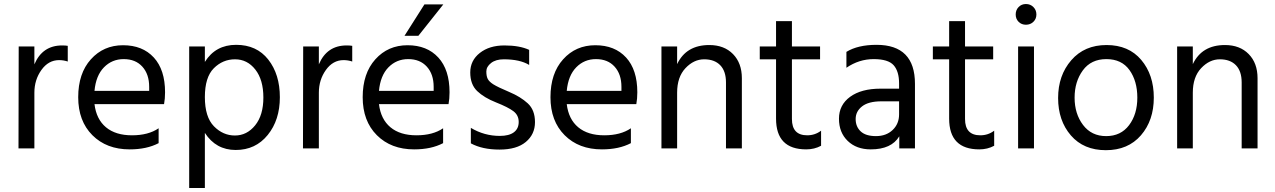

<svg xmlns="http://www.w3.org/2000/svg" viewBox="-20 -738 6342 955"><path d="M151 0H72L73 -507H151V-418Q191 -512 289 -512Q307 -512 317 -510V-432Q296 -439 274 -439Q221 -439 186 -390Q151 -341 151 -277Z M450 -286H722V-306Q722 -369 688 -406.5Q654 -444 595.5 -444Q537 -444 497 -403Q457 -362 450 -286ZM625 5Q510 5 439.5 -65.5Q369 -136 369 -254.5Q369 -373 432 -443Q495 -513 592 -513Q689 -513 745 -452Q801 -391 801 -279Q801 -247 796 -220H450Q459 -145 507 -105Q555 -65 636.5 -65Q718 -65 769 -100V-26Q710 5 625 5Z M1149 -443Q1088 -443 1043.5 -398.5Q999 -354 999 -255Q999 -156 1044 -110Q1089 -64 1148.5 -64Q1208 -64 1249 -114.5Q1290 -165 1290 -253Q1290 -341 1250 -392Q1210 -443 1149 -443ZM999 197H921V-507H999V-430Q1052 -515 1154.5 -515Q1257 -515 1314.5 -441.5Q1372 -368 1372 -254.5Q1372 -141 1311.5 -66.5Q1251 8 1152.5 8Q1054 8 999 -77Z M1566 0H1487L1488 -507H1566V-418Q1606 -512 1704 -512Q1722 -512 1732 -510V-432Q1711 -439 1689 -439Q1636 -439 1601 -390Q1566 -341 1566 -277Z M2061 -560H1992L2091 -716H2185ZM1865 -286H2137V-306Q2137 -369 2103 -406.5Q2069 -444 2010.5 -444Q1952 -444 1912 -403Q1872 -362 1865 -286ZM2040 5Q1925 5 1854.5 -65.5Q1784 -136 1784 -254.5Q1784 -373 1847 -443Q1910 -513 2007 -513Q2104 -513 2160 -452Q2216 -391 2216 -279Q2216 -247 2211 -220H1865Q1874 -145 1922 -105Q1970 -65 2051.5 -65Q2133 -65 2184 -100V-26Q2125 5 2040 5Z M2322 -25V-102Q2389 -62 2466 -62Q2512 -62 2536 -80Q2560 -98 2560 -131.5Q2560 -165 2533.5 -185Q2507 -205 2447.5 -228.5Q2388 -252 2353.5 -285Q2319 -318 2319 -377.5Q2319 -437 2366.5 -474.5Q2414 -512 2489 -512Q2564 -512 2612 -490V-415Q2566 -443 2486 -443Q2446 -443 2422.5 -424.5Q2399 -406 2399 -382.5Q2399 -359 2406 -345.5Q2413 -332 2433 -319Q2457 -304 2513 -280.5Q2569 -257 2605 -224Q2641 -191 2641 -130.5Q2641 -70 2595.5 -32Q2550 6 2464.5 6Q2379 6 2322 -25Z M2799 -286H3071V-306Q3071 -369 3037 -406.5Q3003 -444 2944.5 -444Q2886 -444 2846 -403Q2806 -362 2799 -286ZM2974 5Q2859 5 2788.5 -65.5Q2718 -136 2718 -254.5Q2718 -373 2781 -443Q2844 -513 2941 -513Q3038 -513 3094 -452Q3150 -391 3150 -279Q3150 -247 3145 -220H2799Q2808 -145 2856 -105Q2904 -65 2985.5 -65Q3067 -65 3118 -100V-26Q3059 5 2974 5Z M3670 0H3591V-328Q3591 -384 3562.5 -413.5Q3534 -443 3482.5 -443Q3431 -443 3389.5 -399Q3348 -355 3348 -277V0H3270V-507H3348V-419Q3393 -514 3508 -514Q3582 -514 3626 -469Q3670 -424 3670 -349Z M3990 5Q3840 5 3840 -148V-443H3759V-507H3840V-633H3919V-507H4059V-443H3919V-146Q3919 -65 3995 -65Q4034 -65 4064 -88V-13Q4031 5 3990 5Z M4311 5Q4240 5 4196.5 -37Q4153 -79 4153 -147.5Q4153 -216 4208.5 -256.5Q4264 -297 4360 -297H4452V-323Q4452 -383 4425 -413.5Q4398 -444 4325.5 -444Q4253 -444 4190 -401V-480Q4247 -515 4340 -515Q4531 -515 4531 -321V0H4453V-60Q4414 5 4311 5ZM4452 -169V-234H4364Q4300 -234 4268 -209Q4236 -184 4236 -146Q4236 -108 4261 -84.5Q4286 -61 4337 -61Q4388 -61 4420 -91.5Q4452 -122 4452 -169Z M4851 5Q4701 5 4701 -148V-443H4620V-507H4701V-633H4780V-507H4920V-443H4780V-146Q4780 -65 4856 -65Q4895 -65 4925 -88V-13Q4892 5 4851 5Z M5120 -703Q5135 -688 5135 -666Q5135 -644 5120 -629.5Q5105 -615 5083 -615Q5061 -615 5046.5 -629.5Q5032 -644 5032 -666Q5032 -688 5046.5 -703Q5061 -718 5083 -718Q5105 -718 5120 -703ZM5123 0H5044V-507H5123Z M5483 -444Q5407 -444 5366 -388Q5325 -332 5325 -252Q5325 -172 5367 -116.5Q5409 -61 5482 -61Q5555 -61 5596 -115.5Q5637 -170 5637 -252.5Q5637 -335 5598 -389.5Q5559 -444 5483 -444ZM5484 -514Q5594 -514 5656.5 -440Q5719 -366 5719 -252.5Q5719 -139 5655 -65Q5591 9 5480.5 9Q5370 9 5306.5 -64.5Q5243 -138 5243 -250.5Q5243 -363 5308.5 -438.5Q5374 -514 5484 -514Z M6235 0H6156V-328Q6156 -384 6127.5 -413.5Q6099 -443 6047.5 -443Q5996 -443 5954.5 -399Q5913 -355 5913 -277V0H5835V-507H5913V-419Q5958 -514 6073 -514Q6147 -514 6191 -469Q6235 -424 6235 -349Z"/></svg>

Font: Hind Kochi
Style: Regular
Weight: 400
Designer: Dhruvi Tolia
Foundry: Indian Type Foundry
Version: Version 0.702;PS 1.0;hotconv 1.0.81;makeotf.lib2.5.63406